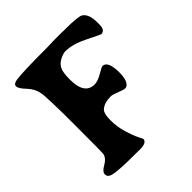

<svg xmlns="http://www.w3.org/2000/svg" viewBox="-185 -814 954 954"><g transform="rotate(-45 291.5 -337.0)"><path d="M555.2 -591.3V-575.7Q555.2 -535.2 527.3 -535.2Q524.9 -535.2 458.5 -568.4Q392.1 -601.6 341.8 -601.6Q325.2 -601.6 302.5 -589.8Q279.8 -578.1 268.8 -557.9Q257.8 -537.6 257.8 -485.4Q257.8 -381.8 328.1 -381.8Q349.6 -381.8 382.1 -400.6Q414.6 -419.4 419.4 -419.4Q457 -419.4 457 -335Q457 -288.6 439.5 -269.5Q431.6 -260.7 421.4 -260.7Q411.1 -260.7 382.6 -272.2Q354 -283.7 342.8 -283.7Q295.9 -283.7 272.9 -262.2Q257.3 -247.6 257.3 -201.2Q257.3 -154.8 270.5 -111.1Q283.7 -67.4 295.7 -43.9Q307.6 -20.5 307.6 -20Q307.6 5.9 256.8 5.9L240.2 5.4H223.1Q101.6 5.4 68.8 -4.9Q47.4 -11.7 47.4 -29.8Q47.4 -47.9 77.9 -64.9Q108.4 -82 113.8 -106.4Q115.7 -115.7 115.7 -308.8Q115.7 -502 108.6 -539.6Q101.6 -577.1 73.2 -606.2Q44.9 -635.3 44.9 -651.4Q44.9 -667.5 69.8 -671.4Q113.8 -678.7 290.5 -678.7L343.3 -680.2H396L413.1 -679.7Q509.3 -679.7 526.4 -668.5Q555.2 -649.4 555.2 -591.3Z"/></g></svg>

Font: Averia Serif Libre
Style: Bold
Weight: 700
Version: Version 1.002